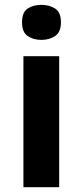

<svg xmlns="http://www.w3.org/2000/svg" viewBox="-20 -780 345 800"><path d="M152.8 -759.8Q185.5 -759.8 209.7 -744.4Q233.9 -729 233.9 -687Q233.9 -646 209.7 -629.9Q185.5 -613.8 152.8 -613.8Q118.7 -613.8 95.2 -629.9Q71.8 -646 71.8 -687Q71.8 -729 95.2 -744.4Q118.7 -759.8 152.8 -759.8ZM77.6 0V-545.9H226.6V0Z"/></svg>

Font: Nokora
Style: Bold
Weight: 700
Designer: Danh Hong
Version: Version 8.000; ttfautohint (v1.8.3)